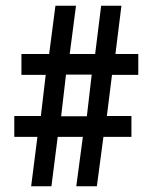

<svg xmlns="http://www.w3.org/2000/svg" viewBox="-20 -652 534 672"><path d="M111 -173 89 0H160L182 -173H270L247 0H319L342 -173H440V-246H354L372 -390H464V-463H384L405 -632H334L313 -463H224L246 -632H174L152 -463H55V-390H140L123 -246H30V-173ZM284 -245H194L211 -391H301Z"/></svg>

Font: Noto Sans Devanagari UI ExtraCondensed Medium
Style: Regular
Weight: 500
Width: 2
Designer: Jelle Bosma - Monotype Design Team
Foundry: Monotype Imaging Inc.
Version: Version 2.003